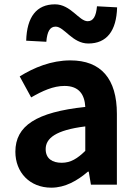

<svg xmlns="http://www.w3.org/2000/svg" viewBox="-20 -853 631 887"><path d="M217 14C281 14 337 -18 386 -60H390L400 0H520V-327C520 -489 447 -574 305 -574C217 -574 137 -541 71 -500L124 -403C176 -433 226 -456 278 -456C347 -456 371 -414 374 -359C148 -335 51 -272 51 -152C51 -57 117 14 217 14ZM265 -101C222 -101 191 -120 191 -164C191 -214 237 -252 374 -269V-156C338 -121 307 -101 265 -101ZM388 -652C473 -652 518 -710 521 -819L428 -824C424 -778 411 -755 385 -755C345 -755 307 -833 234 -833C149 -833 104 -775 101 -665L194 -660C198 -708 211 -730 237 -730C277 -730 314 -652 388 -652Z"/></svg>

Font: Noto Sans HK
Style: Bold
Weight: 700
Designer: Ryoko NISHIZUKA 西塚涼子 (kana, bopomofo & ideographs); Paul D. Hunt (Latin, Greek & Cyrillic); Sandoll Communications 산돌커뮤니
Foundry: Adobe
Version: Version 2.002;hotconv 1.0.116;makeotfexe 2.5.65601